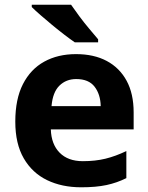

<svg xmlns="http://www.w3.org/2000/svg" viewBox="-20 -786 631 816"><path d="M303 -556Q379 -556 433.5 -527Q488 -498 518 -443Q548 -388 548 -308V-236H196Q198 -173 233.5 -137Q269 -101 332 -101Q385 -101 428 -111.5Q471 -122 517 -144V-29Q477 -9 432.5 0.5Q388 10 325 10Q243 10 180 -20.5Q117 -51 81 -113Q45 -175 45 -269Q45 -365 77.5 -428.5Q110 -492 168 -524Q226 -556 303 -556ZM304 -450Q261 -450 232.5 -422Q204 -394 199 -335H408Q407 -385 382 -417.5Q357 -450 304 -450ZM282 -766Q297 -744 317.5 -716.5Q338 -689 359.5 -663.5Q381 -638 397 -619V-606H298Q279 -619 253.5 -638.5Q228 -658 201.5 -680Q175 -702 152 -722Q129 -742 115 -756V-766Z"/></svg>

Font: Noto Sans Tai Tham
Style: Regular
Weight: 400
Designer: Monotype Design Team 2013. Revised by David WIlliams 2020
Foundry: Monotype Imaging Inc.
Version: Version 2.002